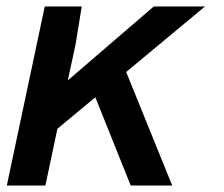

<svg xmlns="http://www.w3.org/2000/svg" viewBox="-20 -572 690 592"><path d="M274 -272 157 -175 120 0H1L118 -552H232L213 -435L189 -324L454 -552H612L369 -350L511 0H383Z"/></svg>

Font: Azeret Mono Medium
Style: Italic
Weight: 500
Italic angle: -12°
Designer: Martin Vácha
Foundry: Displaay
Version: Version 1.000; Glyphs 3.0.3, build 3074